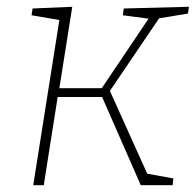

<svg xmlns="http://www.w3.org/2000/svg" viewBox="-20 -546 577 566"><path d="M534 -506 449 -492 304 -278 414 -34 491 -20 489 0H395L281 -260H150L109 0H78L155 -487L73 -501L76 -521L193 -526L155 -286H280L418 -491L342 -501L345 -521L537 -526Z"/></svg>

Font: Bitter Pro ExtraLight
Style: Italic
Weight: 275
Italic angle: -9°
Designer: Sol Matas, and Bitter project Authors
Foundry: Sol Matas
Version: Version 1.010